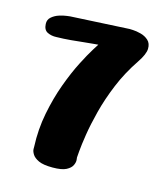

<svg xmlns="http://www.w3.org/2000/svg" viewBox="-91 -647 623 718"><g transform="rotate(15 220.0 -287.5)"><path d="M92 -57Q89 -124 101.5 -187.5Q114 -251 134 -305.5Q154 -360 175 -401Q196 -442 210.5 -465Q225 -488 225 -488Q225 -488 207.5 -486.5Q190 -485 166.5 -482.5Q143 -480 122 -478Q101 -476 94 -476Q85 -476 66 -475Q47 -474 31.5 -481.5Q16 -489 15 -512Q14 -529 26.5 -539.5Q39 -550 55 -555Q71 -560 83.5 -561.5Q96 -563 96 -563L323 -575Q323 -575 336 -574.5Q349 -574 366.5 -569.5Q384 -565 396.5 -553.5Q409 -542 408.5 -521Q408 -500 385 -466Q348 -411 324.5 -354Q301 -297 287.5 -244.5Q274 -192 267.5 -150.5Q261 -109 259 -84.5Q257 -60 257 -60Q257 -60 258 -51Q259 -42 253.5 -30Q248 -18 231 -9Q214 0 178 0Q142 0 124 -8.5Q106 -17 99 -28.5Q92 -40 92 -48.5Q92 -57 92 -57Z"/></g></svg>

Font: Nerko One
Style: Regular
Weight: 400
Designer: Nermin Kahrimanovic
Foundry: Nermin Kahrimanovic
Version: Version 1.101